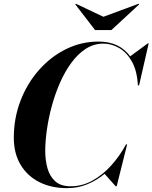

<svg xmlns="http://www.w3.org/2000/svg" viewBox="-20 -978 800 1008"><path d="M522.9 -889.9 707.5 -958.3 710.4 -954.8 564.7 -820.1H479.2L375.5 -954.8L378.4 -958.3ZM332.5 9.8Q248.5 9.8 185.5 -22.5Q122.6 -54.7 87.5 -114Q52.5 -173.3 52.5 -254.9Q52.5 -357.2 87.4 -448.4Q122.3 -539.6 183.8 -609.6Q245.4 -679.7 325.9 -719.7Q406.5 -759.8 497.6 -759.8Q606.4 -759.8 663.6 -682.4L755.6 -750H760.5L710.2 -530H703.9Q699.7 -606.7 672.4 -655Q645 -703.4 605 -726.2Q564.9 -749 522.5 -749Q472.7 -749 430.8 -722Q388.9 -695.1 355 -648.9Q321 -602.8 295.4 -544.6Q269.8 -486.3 252.4 -422.9Q235.1 -359.4 226.3 -298Q217.5 -236.6 217.5 -184.8Q217.5 -136.5 229.4 -94.2Q241.2 -52 270.3 -26Q299.3 0 351.3 0Q410.9 0 464.7 -29.5Q518.6 -59.1 563.6 -109Q608.6 -158.9 641.6 -220H647.5L592.5 0H587.4L529.1 -65.4Q487.8 -31 438.4 -10.6Q388.9 9.8 332.5 9.8Z"/></svg>

Font: Bodoni* 36
Style: Bold Italic
Weight: 700
Italic angle: -13°
Version: Version 2.000; ttfautohint (v1.8.1)